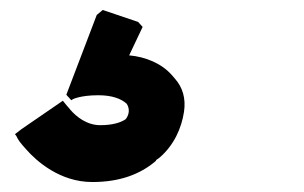

<svg xmlns="http://www.w3.org/2000/svg" viewBox="-20 -59 610 385"><path d="M115 154 106 143 23 200 10 210 13 214C13 214 16 222 25 232L32 240C53 264 100 306 165 306C221 306 261 290 291 265L293 263V262L300 257C329 232 344 198 349 165C353 138 346 116 331 99L325 92C304 68 272 55 239 52L266 -5L257 -15L186 -39L174 -29L113 131L123 142L126 140C126 140 141 132 177 132C205 132 223 139 234 149C240 158 240 170 232 180C222 187 205 192 181 192C154 192 133 175 121 161C118 157 115 154 115 154Z"/></svg>

Font: Hussar Woodtype
Style: UltraObl
Weight: 900
Foundry: Cannot Into Space Fonts
Version: Version 1.07